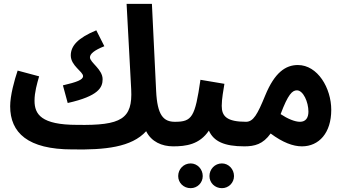

<svg xmlns="http://www.w3.org/2000/svg" viewBox="-20 -758 1793 1001"><path d="M357 21C527 24 666 10 742 -74C769 -19 824 5 883 5C928 5 954 -23 954 -61C954 -95 933 -123 892 -123C832 -123 800 -157 794 -284L772 -738H640L664 -292C672 -138 613 -103 382 -107C195 -107 160 -162 160 -233C160 -277 173 -322 184 -360L72 -390C55 -340 33 -260 33 -204C33 -66 125 21 357 21ZM333 -221C494 -257 515 -302 515 -345C515 -397 449 -432 449 -459C449 -477 471 -496 524 -517L482 -600C386 -560 349 -519 349 -469C349 -415 413 -385 413 -361C413 -342 381 -330 308 -313Z M882 5C949 5 1020 -4 1069 -77C1094 -21 1149 5 1254 5C1300 5 1325 -21 1325 -61C1325 -95 1305 -123 1264 -123C1162 -123 1136 -152 1136 -206C1136 -243 1145 -289 1150 -321L1025 -342C997 -147 981 -123 892 -123ZM1137 223C1172 223 1200 195 1200 160C1200 124 1172 94 1137 94C1100 94 1072 124 1072 160C1072 195 1100 223 1137 223ZM974 223C1009 223 1037 195 1037 160C1037 124 1009 94 974 94C937 94 909 124 909 160C909 195 937 223 974 223Z M1253 5C1308 5 1351 -6 1391 -62C1454 -15 1508 5 1554 5C1643 5 1707 -65 1707 -185C1707 -299 1636 -419 1533 -419C1469 -419 1412 -380 1363 -261C1322 -161 1301 -123 1262 -123ZM1528 -287C1561 -287 1588 -226 1588 -176C1588 -144 1574 -123 1544 -123C1517 -123 1479 -139 1443 -163C1482 -267 1504 -287 1528 -287Z"/></svg>

Font: Noto Sans Arabic UI XCn
Style: Bold
Weight: 700
Width: 2
Designer: Monotype Design Team, Nadine Chahine and Nizar Qandah
Foundry: Monotype Imaging Inc.
Version: Version 2.010